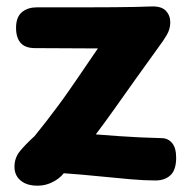

<svg xmlns="http://www.w3.org/2000/svg" viewBox="-20 -567 600 601"><path d="M89.6 -416.4Q56.9 -416.4 42.9 -434.8Q28.9 -453.1 30.4 -485.9Q32 -516.1 50.1 -530.1Q68.2 -544 94.4 -544Q178.9 -544 237.7 -544Q296.6 -544 336.5 -544.4Q376.4 -544.8 404.1 -545.3Q431.7 -545.8 453.7 -546.8Q485.1 -548 499.1 -533.3Q513 -518.7 513 -497Q513 -476 501.9 -457.3Q490.9 -438.7 479.1 -423.3Q438.1 -367 403.7 -318.4Q369.3 -269.9 339.1 -227.3Q308.9 -184.8 279.9 -146.3Q318.9 -143.3 351.6 -140.9Q384.3 -138.6 416.6 -137.1Q448.8 -135.6 485.8 -134.6Q505.8 -134.6 518.6 -119.4Q531.4 -104.3 531.4 -73.3Q531.4 -35.1 513.7 -18.6Q496 -2.1 466.4 -2.1Q432.9 -2.1 388.3 -5.9Q343.8 -9.7 290.9 -15.1Q238.1 -20.6 179.6 -24.7Q165 -5.9 139.2 5.5Q113.3 16.9 83.7 13.6Q56.8 10.4 41.1 -5.1Q25.3 -20.6 25.3 -45.3Q25.3 -73.3 43.4 -95.1Q61.6 -116.8 88.1 -140.8Q107.4 -164.6 125.1 -187.4Q142.7 -210.3 159.8 -233.2Q176.9 -256 192.7 -278.7Q208.4 -301.3 223.9 -323.8Q239.3 -346.2 254.9 -369.3Q270.4 -392.4 286.4 -415.4Z"/></svg>

Font: Playpen Sans
Style: Regular
Weight: 400
Designer: Laura Meseguer, Veronika Burian, José Scaglione, Kostas Bartsokas, Vera Evstafieva, Tom Grace, Yorlmar Campos
Foundry: TypeTogether
Version: Version 2.000